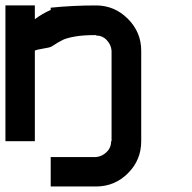

<svg xmlns="http://www.w3.org/2000/svg" viewBox="-20 -520 707 707"><path d="M333.3 58.3Q355 56.7 372.1 40.4Q389.2 24.2 389.2 0H390.8V-333.3Q389.2 -355 373.3 -372.1Q357.5 -389.2 333.3 -389.2V-390.8Q285 -390.8 255.4 -385.4Q225.8 -380 211.7 -373.3Q197.5 -366.7 166.7 -346.7V-347.5Q163.3 -345 137.5 -340.8Q111.7 -336.7 108.3 -333.3V0H0V-500H108.3V-449.2Q135.8 -470 166.7 -483.3V-491.7Q248.3 -500 333.3 -500Q401.7 -500 450.8 -450.8Q500 -401.7 500 -333.3V0Q500 69.2 451.2 117.9Q402.5 166.7 333.3 166.7H166.7V58.3Z"/></svg>

Font: 0xA000-Mono
Style: Mono-Bold
Weight: 700
Version: Version 0.1